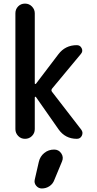

<svg xmlns="http://www.w3.org/2000/svg" viewBox="-20 -770 540 1065"><path d="M65.4 -53.7V-696.3Q65.4 -718.8 80.6 -734.4Q95.7 -750 118.7 -750Q141.6 -750 157.2 -733.9Q172.9 -717.8 172.9 -696.3V-307.6Q172.9 -304.7 175.3 -304.2Q177.7 -303.7 179.7 -305.7L303.7 -468.8Q341.8 -519.5 406.2 -519.5Q424.8 -519.5 433.1 -502.4Q441.4 -485.4 428.7 -470.7L269.5 -279.3Q261.7 -269.5 268.6 -260.7L430.7 -50.8Q442.4 -35.2 434.1 -17.6Q425.8 0 406.2 0Q341.8 0 304.7 -52.7L179.7 -231.4Q176.8 -235.4 173.8 -232.4Q172.9 -231.4 172.9 -228.5V-53.7Q172.9 -31.2 157.2 -15.6Q141.6 0 118.7 0Q95.7 0 80.6 -16.1Q65.4 -32.2 65.4 -53.7ZM280.3 59.6Q305.7 59.6 319.8 80.6Q334 101.6 324.2 125L281.2 228.5Q273.4 250 254.4 262.7Q235.4 275.4 211.9 275.4Q193.4 275.4 180.7 260.3Q168 245.1 172.9 225.6L195.3 127.9Q202.1 97.7 225.6 78.6Q249 59.6 280.3 59.6Z"/></svg>

Font: Rounded-X Mgen+ 2m medium
Style: Regular
Weight: 500
Designer: [Source Han Sans]
Ryoko NISHIZUKA  (kana & ideographs); Paul D. Hunt (Latin, Greek & Cyrillic); Wenlong ZHANG  (bopomofo
Version: Version 1.059.20150602